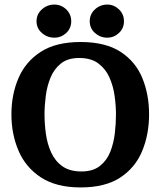

<svg xmlns="http://www.w3.org/2000/svg" viewBox="-20 -812 703 841"><path d="M333 9Q227 9 160 -34.5Q93 -78 61.5 -151Q30 -224 30 -311Q30 -398 61 -470Q92 -542 158.5 -585Q225 -628 333 -628Q442 -628 508 -585Q574 -542 603.5 -470Q633 -398 633 -311Q633 -224 603 -151Q573 -78 507 -34.5Q441 9 333 9ZM337 -61Q387 -61 417.5 -85Q448 -109 463 -147Q478 -185 483 -228.5Q488 -272 488 -311Q488 -349 482 -392Q476 -435 459.5 -472.5Q443 -510 411 -534Q379 -558 327 -558Q277 -558 247 -534Q217 -510 201.5 -472.5Q186 -435 180.5 -392Q175 -349 175 -311Q175 -270 181 -226Q187 -182 204 -144.5Q221 -107 253 -84Q285 -61 337 -61ZM450 -647Q419 -647 396 -667.5Q373 -688 373 -719Q373 -750 396 -771Q419 -792 450 -792Q479 -792 501 -771Q523 -750 523 -719Q523 -688 501 -667.5Q479 -647 450 -647ZM218 -647Q187 -647 163.5 -667.5Q140 -688 140 -719Q140 -750 163.5 -771Q187 -792 218 -792Q248 -792 270 -771Q292 -750 292 -719Q292 -688 270 -667.5Q248 -647 218 -647Z"/></svg>

Font: Manuale
Style: Regular
Weight: 400
Designer: Eduardo Tunni / Pablo Cosgaya
Foundry: Eduardo Tunni / Pablo Cosgaya
Version: Version 1.002